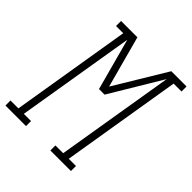

<svg xmlns="http://www.w3.org/2000/svg" viewBox="-244 -866 997 997"><g transform="rotate(45 254.5 -367.5)"><path d="M-43 0V-37H15L124 -698H71V-735H191L268 -450L440 -735H552V-698H494L385 -37H438V0H287V-37H344L452 -689L281 -404H240L163 -689L55 -37H108V0Z"/></g></svg>

Font: Iosevka Slab XLtObl
Style: Regular
Weight: 200
Italic angle: -9°
Monospace: yes
Designer: Belleve Invis
Foundry: Belleve Invis
Version: Version 11.1.1; ttfautohint (v1.8.3)